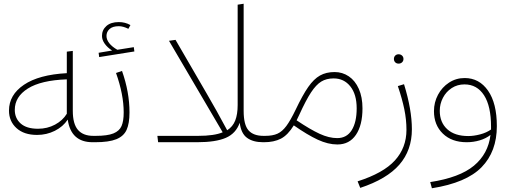

<svg xmlns="http://www.w3.org/2000/svg" viewBox="-20 -760 2744 1026"><path d="M508 -17 488 0H475Q359 0 342 -121Q317 -83 273 -61Q229 -39 178 -39Q108 -39 68 -75.5Q28 -112 28 -169Q28 -253 108 -307Q188 -361 337 -369V-484L369 -488V-168Q369 -98 396.5 -66Q424 -34 479 -34H491ZM337 -152V-336Q199 -331 129 -287Q59 -243 59 -173Q59 -128 90.5 -100Q122 -72 183 -72Q233 -72 274 -94Q315 -116 337 -152Z M641 -159Q641 -255 600 -370L632 -381Q672 -268 672 -159Q672 -100 656.5 -66Q641 -32 601.5 -16Q562 0 488 0L468 -17L491 -34Q554 -34 586 -47Q618 -60 629.5 -86.5Q641 -113 641 -159ZM698 -485 510 -455 507 -478 579 -490Q554 -506 539.5 -526.5Q525 -547 525 -568Q525 -600 548.5 -621Q572 -642 615 -642Q649 -642 677 -626L666 -606Q638 -620 615 -620Q582 -620 565.5 -605Q549 -590 549 -568Q549 -548 564 -529Q579 -510 607 -494L695 -508Z M1406 -17 1386 0Q1332 0 1300 -23.5Q1268 -47 1261 -104Q1241 -47 1187 -23.5Q1133 0 1033 0H825L821 -34H1038Q1125 -34 1170 -53L883 -542L918 -547L1084 -261Q1135 -174 1194 -64Q1224 -83 1237 -116Q1250 -149 1250 -199V-735L1282 -740V-168Q1282 -93 1308 -63.5Q1334 -34 1388 -34Z M1917 -181Q1917 -91 1882 -39.5Q1847 12 1783 12Q1733 12 1678 -13.5Q1623 -39 1550 -90Q1518 -38 1481 -19Q1444 0 1391 0H1386L1366 -17L1389 -34H1397Q1437 -34 1462.5 -45.5Q1488 -57 1510 -86.5Q1532 -116 1560 -174Q1597 -252 1627 -295Q1657 -338 1690 -356.5Q1723 -375 1768 -375Q1810 -375 1844 -352Q1878 -329 1897.5 -285Q1917 -241 1917 -181ZM1886 -181Q1886 -256 1852 -298.5Q1818 -341 1763 -341Q1724 -341 1696.5 -324Q1669 -307 1642 -266Q1615 -225 1579 -146Q1576 -140 1572.5 -132.5Q1569 -125 1565 -117Q1638 -68 1688 -45Q1738 -22 1782 -22Q1833 -22 1859.5 -64.5Q1886 -107 1886 -181Z M2085 -445Q2085 -456 2092 -463Q2099 -470 2110 -470Q2121 -470 2128.5 -463Q2136 -456 2136 -445Q2136 -434 2128.5 -427Q2121 -420 2110 -420Q2099 -420 2092 -427Q2085 -434 2085 -445ZM1891 209Q2029 165 2090.5 97Q2152 29 2152 -66Q2152 -121 2140.5 -176.5Q2129 -232 2106 -300L2139 -310Q2181 -174 2181 -69Q2181 43 2114 120Q2047 197 1905 244Z M2635 -86Q2635 50 2553.5 133.5Q2472 217 2288 246L2279 213Q2436 189 2512.5 125.5Q2589 62 2601 -39Q2577 -20 2543.5 -10Q2510 0 2474 0Q2394 0 2346.5 -46Q2299 -92 2299 -166Q2299 -213 2320.5 -253.5Q2342 -294 2379.5 -318.5Q2417 -343 2463 -343Q2541 -343 2588 -275.5Q2635 -208 2635 -86ZM2604 -68V-83Q2604 -193 2566.5 -251Q2529 -309 2462 -309Q2424 -309 2394 -289.5Q2364 -270 2347 -237.5Q2330 -205 2330 -168Q2330 -106 2370 -69.5Q2410 -33 2482 -33Q2512 -33 2546 -42Q2580 -51 2604 -68Z"/></svg>

Font: FiraGO UltraLight
Style: Regular
Weight: 200
Designer: bBox Type
Foundry: bBox Type GmbH
Version: Version 1.001